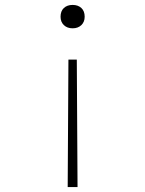

<svg xmlns="http://www.w3.org/2000/svg" viewBox="-20 -550 590 780"><path d="M258 -308H292L295 210H255ZM275 -530Q297 -530 310.5 -517.5Q324 -505 324 -482Q324 -461 310.5 -448Q297 -435 275 -435Q253 -435 239.5 -448Q226 -461 226 -482Q226 -505 239.5 -517.5Q253 -530 275 -530Z"/></svg>

Font: M PLUS Code Latin SemiExpanded ExtraLight
Style: Regular
Weight: 250
Width: 6
Designer: Coji Morishita
Foundry: UNDERFOREST DESIGN
Version: Version 1.002; ttfautohint (v1.8.3)